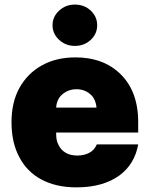

<svg xmlns="http://www.w3.org/2000/svg" viewBox="-20 -801 648 831"><path d="M311.1 9.9Q265.6 9.9 227.5 1.1Q189.3 -7.8 158.4 -24.5Q127.5 -41.2 103.7 -65.3Q79.9 -89.5 63.9 -120.4Q29.8 -183.2 29.8 -271.3Q29.8 -359.4 64.6 -421.5Q99.8 -483.7 160.2 -517.4Q222.3 -552.6 306.8 -552.6Q418.7 -552.6 489.3 -491.5Q578.1 -415.5 578.1 -272.7V-227.3H223Q223 -210.2 224.8 -198.2Q226.6 -186.1 233.7 -172.9Q243.6 -152.3 263.8 -140.1Q284.1 -127.8 315.3 -127.8Q343 -127.8 365.6 -139.2Q388.1 -150.6 399.1 -176.1H578.1Q571 -134.6 550.6 -100.3Q530.2 -66.1 496.6 -41.5Q463.1 -17 416.7 -3.6Q370.4 9.9 311.1 9.9ZM304 -602.3Q264.2 -602.3 235.8 -628.6Q207.4 -654.8 207.4 -691.8Q207.4 -728.7 235.8 -755Q264.2 -781.2 304 -781.2Q344.8 -781.2 372.9 -755Q400.6 -728.7 400.6 -691.8Q400.6 -654.5 372.9 -628.6Q344.8 -602.3 304 -602.3ZM397.7 -335.2Q393.8 -375 369.3 -394.5Q344.8 -414.8 311.1 -414.8Q277 -414.8 251.1 -393.8Q225.5 -372.9 223 -335.2Z"/></svg>

Font: Linik Sans Black
Style: Regular
Weight: 900
Designer: Fonts by Rasmus Andersson / Changes by Cristiano Sobral with parts from Marc Monis
Foundry: rsms
Version: Version 3.020; ttfautohint (v1.6)